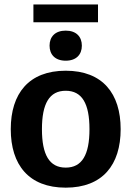

<svg xmlns="http://www.w3.org/2000/svg" viewBox="-20 -830 590 862"><path d="M130 -730H420V-810H130ZM275 -557.5C322.5 -557.5 347.5 -585 347.5 -625C347.5 -665 322.5 -692.5 275 -692.5C227.5 -692.5 202.5 -665 202.5 -625C202.5 -585 227.5 -557.5 275 -557.5ZM275 12.5C440.8 12.5 521.7 -90 521.7 -250C521.7 -410 440.8 -512.5 275 -512.5C109.2 -512.5 28.3 -410 28.3 -250C28.3 -90 109.2 12.5 275 12.5ZM275 -77.5C201.7 -77.5 168.3 -135 168.3 -250C168.3 -365 201.7 -422.5 275 -422.5C348.3 -422.5 381.7 -365 381.7 -250C381.7 -135 348.3 -77.5 275 -77.5Z"/></svg>

Font: Familjen Grotesk GF
Style: Bold
Weight: 700
Designer: Anders Wikstroem, Jonas Baeckman, Matilda Gysing, Kristian Moeller
Foundry: Familjen STHLM AB
Version: Version 2.000; Beta; Release 4; Build 6